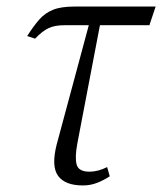

<svg xmlns="http://www.w3.org/2000/svg" viewBox="-20 -556 495 586"><path d="M233 10Q179 10 157.5 -19Q136 -48 153 -115L251 -479H176Q147 -479 128 -470Q109 -461 87 -438L63 -446Q82 -476 99.5 -496Q117 -516 141.5 -526Q166 -536 207 -536H455L436 -479H285L216 -118Q208 -75 214 -53.5Q220 -32 253 -32Q279 -32 307 -46L315 -18Q297 -6 276.5 2Q256 10 233 10Z"/></svg>

Font: Noto Serif Condensed Light
Style: Italic
Weight: 300
Width: 3
Italic angle: -12°
Designer: Monotype Design Team
Foundry: Monotype Imaging Inc.
Version: Version 2.014; ttfautohint (v1.8.4.7-5d5b)